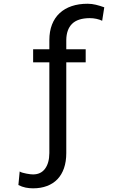

<svg xmlns="http://www.w3.org/2000/svg" viewBox="-20 -791 640 1024"><path d="M437 -458.5H333.5V25.4Q333.5 70.8 321.3 106Q309.1 141.1 286.4 164.8Q263.7 188.5 230.7 200.9Q197.8 213.4 156.2 213.4Q136.2 213.4 116.7 209.5Q97.2 205.6 78.1 195.8L85 123.5Q90.3 127.4 100.3 130.1Q110.4 132.8 121.1 135Q131.8 137.2 141.4 138.2Q150.9 139.2 156.2 139.2Q197.8 139.2 220.2 108.9Q242.7 78.6 243.2 25.4V-458.5H156.7V-528.3H243.2V-576.7Q243.2 -623.5 257.3 -659.9Q271.5 -696.3 298.1 -720.9Q324.7 -745.6 362.3 -758.3Q399.9 -771 446.8 -771Q469.7 -771 491.5 -765.6Q513.2 -760.3 536.1 -752L524.9 -680.2Q512.2 -686.5 494.9 -690.4Q477.5 -694.3 458 -694.3Q394.5 -693.8 364.3 -663.8Q334 -633.8 333.5 -576.7V-528.3H437Z"/></svg>

Font: Roboto Mono
Style: Regular
Weight: 400
Designer: Google
Version: Version 2.000985; 2015; ttfautohint (v1.3)